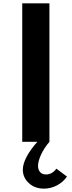

<svg xmlns="http://www.w3.org/2000/svg" viewBox="-20 -845 428 1144"><path d="M112.5 0V-825H274.5V0ZM242 279Q187.5 279 151.8 246Q116 213 116 166.5Q116 132.5 138.2 89.8Q160.5 47 202.5 0H274.5Q243 36.5 224.8 76Q206.5 115.5 206.5 144Q206.5 166 218.8 180.2Q231 194.5 255 194.5Q272 194.5 287.8 185.8Q303.5 177 316 160L379 207Q356 240.5 319 259.8Q282 279 242 279Z"/></svg>

Font: Spartan Thin
Style: Bold
Weight: 700
Version: Version 1.004